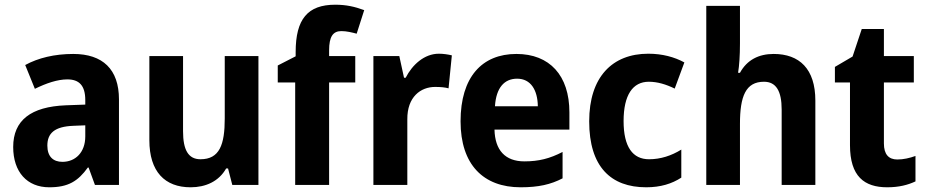

<svg xmlns="http://www.w3.org/2000/svg" viewBox="-20 -785 3929 815"><path d="M291 -556C211 -556 142 -539 87 -509L128 -408C177 -432 224 -448 266 -448C315 -448 342 -423 342 -360V-341L259 -338C112 -332 36 -275 36 -161C36 -55 95 10 189 10C270 10 311 -16 353 -74H356L383 0H485V-363C485 -491 416 -556 291 -556ZM292 -251 342 -253V-206C342 -138 300 -98 245 -98C206 -98 181 -120 181 -167C181 -219 211 -248 292 -251Z M1077 -547H934V-282C934 -171 912 -109 831 -109C779 -109 757 -149 757 -228V-547H614V-190C614 -56 680 10 789 10C853 10 909 -15 940 -70H948L966 0H1077Z M1488 -435V-547H1377V-571C1377 -629 1393 -653 1429 -653C1452 -653 1475 -647 1494 -642L1526 -742C1485 -757 1449 -765 1403 -765C1286 -765 1235 -704 1235 -564V-546L1159 -507V-435H1233V0H1377V-435Z M1843 -557C1781 -557 1730 -510 1702 -455H1695L1675 -547H1565V0H1709V-278C1708 -374 1766 -416 1827 -416C1852 -416 1870 -414 1884 -410L1898 -550C1882 -554 1861 -557 1843 -557Z M2172 -556C2026 -556 1935 -458 1935 -270C1935 -86 2032 10 2190 10C2266 10 2318 -2 2368 -28V-140C2314 -112 2267 -100 2206 -100C2124 -100 2081 -148 2079 -235H2397V-308C2397 -465 2313 -556 2172 -556ZM2175 -451C2233 -451 2262 -403 2263 -334H2081C2086 -413 2121 -451 2175 -451Z M2723 10C2784 10 2832 -5 2872 -31V-150C2830 -124 2784 -109 2735 -109C2666 -109 2627 -161 2627 -271C2627 -382 2666 -438 2734 -438C2771 -438 2807 -427 2844 -409L2885 -520C2843 -543 2791 -557 2732 -557C2579 -557 2481 -458 2481 -270C2481 -77 2573 10 2723 10Z M3121 -601V-760H2978V0H3121V-259C3121 -376 3145 -438 3223 -438C3274 -438 3298 -399 3298 -320V0H3441V-358C3441 -493 3373 -556 3264 -556C3201 -556 3151 -531 3121 -476H3113C3118 -506 3121 -549 3121 -601Z M3789 -108C3752 -108 3732 -130 3732 -176V-435H3859V-547H3732V-662H3638L3599 -545L3524 -501V-435H3588V-169C3588 -36 3649 10 3746 10C3796 10 3834 0 3866 -15V-123C3841 -114 3815 -108 3789 -108Z"/></svg>

Font: Noto Sans Georgian SemiCondensed Bold
Style: Regular
Weight: 700
Width: 4
Designer: Monotype Design Team, Akaki Razmadze
Foundry: Google LLC
Version: Version 2.005